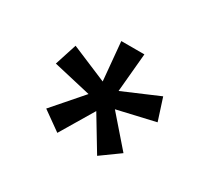

<svg xmlns="http://www.w3.org/2000/svg" viewBox="-90 -848 772 706"><g transform="rotate(30 296.0 -495.0)"><path d="M482 -601 330 -536 345 -700H247L262 -537L110 -601L80 -508L240 -471L132 -347L212 -290L296 -431L381 -290L460 -347L352 -471L512 -508Z"/></g></svg>

Font: Jost Medium
Style: Regular
Weight: 500
Version: Version 3.710